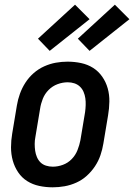

<svg xmlns="http://www.w3.org/2000/svg" viewBox="-20 -791 572 819"><path d="M205 8Q175 8 147 2Q119 -4 96 -18.5Q73 -33 57.5 -56Q42 -79 34.5 -106Q27 -133 27 -162.5Q27 -192 32 -221L52 -341Q56 -366 65 -391Q74 -416 88.5 -438.5Q103 -461 123.5 -479Q144 -497 168.5 -508Q193 -519 218 -523.5Q243 -528 268 -528Q298 -528 326 -522Q354 -516 377 -501.5Q400 -487 416 -464Q432 -441 439.5 -414Q447 -387 446.5 -357.5Q446 -328 441 -299L421 -179Q417 -154 408.5 -129Q400 -104 385 -81.5Q370 -59 350 -41Q330 -23 305.5 -12Q281 -1 255.5 3.5Q230 8 205 8ZM205 -80Q227 -80 248.5 -88Q270 -96 286 -112.5Q302 -129 310.5 -150.5Q319 -172 323 -193L343 -313Q345 -328 345.5 -343Q346 -358 344 -372Q342 -386 336.5 -399Q331 -412 321 -421.5Q311 -431 297.5 -435.5Q284 -440 269 -440Q247 -440 225.5 -432Q204 -424 187.5 -407.5Q171 -391 162.5 -369.5Q154 -348 151 -327L131 -207Q128 -192 128 -177Q128 -162 130 -148Q132 -134 137.5 -121Q143 -108 152.5 -98.5Q162 -89 176 -84.5Q190 -80 205 -80ZM362 -574 312 -626 470 -771 532 -709ZM192 -574 142 -626 300 -771 362 -709Z"/></svg>

Font: Iosevka Semibold
Style: Italic
Weight: 600
Italic angle: -9°
Monospace: yes
Designer: Belleve Invis
Foundry: Belleve Invis
Version: Version 32.5.0; ttfautohint (v1.8.4)